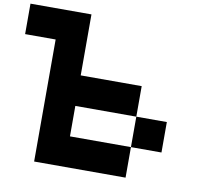

<svg xmlns="http://www.w3.org/2000/svg" viewBox="-101 -920 1402 1240"><g transform="rotate(10 600.0 -300.0)"><path d="M1000 0H799.8V-199.7H1000ZM200.2 -600.1H0V-799.8H399.9V-399.9H799.8V-199.7H399.9V0H799.8V200.2H200.2Z"/></g></svg>

Font: QuinqueFive
Style: Regular
Weight: 400
Monospace: yes
Designer: GGBotNet
Foundry: GGBotNet
Version: 1.1